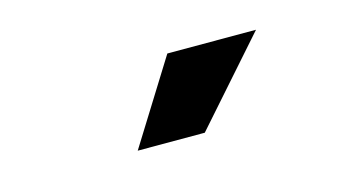

<svg xmlns="http://www.w3.org/2000/svg" viewBox="-35 -822 630 343"><g transform="rotate(-15 280.0 -651.0)"><path d="M312 -574H188L284 -728H448Z"/></g></svg>

Font: Kilde Sans Black
Style: Regular
Weight: 900
Italic angle: -3°
Designer: Paul D. Hunt
Foundry: Adobe Systems Incorporated
Version: Version 1.050;PS Version 1.000;hotconv 1.0.70;makeotf.lib2.5